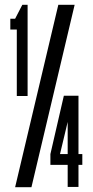

<svg xmlns="http://www.w3.org/2000/svg" viewBox="-20 -780 386 800"><path d="M43 0 223 -760H291L111 0ZM50 -380V-657H23V-702H43L73 -760H95V-380ZM262 -1V-93H190V-138L246 -381H307V-138H323V-93H307V-1ZM262 -272 230 -138H262Z"/></svg>

Font: Commune Nuit Debout
Style: Regular
Weight: 400
Designer: Sébastien Marchal
Foundry: Sébastien Marchal
Version: Version 1.003;PS 1.3;hotconv 1.0.88;makeotf.lib2.5.647800